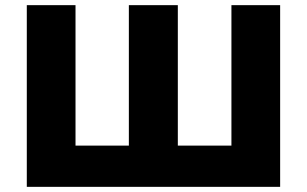

<svg xmlns="http://www.w3.org/2000/svg" viewBox="-20 -725 1191 745"><path d="M84 0V-705H273V-160H480V-705H670V-160H878V-705H1067V0Z"/></svg>

Font: Nunito Sans 7pt Black
Style: Regular
Weight: 900
Designer: Vernon Adams
Foundry: Vernon Adams
Version: Version 3.101;gftools[0.9.27]